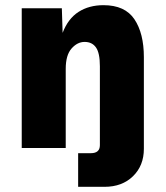

<svg xmlns="http://www.w3.org/2000/svg" viewBox="-20 -572 640 742"><path d="M64 0V-540H219L222 -445Q243 -500 283.5 -526Q324 -552 380 -552Q463 -552 499.5 -497.5Q536 -443 536 -351V3Q536 68 494 109Q452 150 384 150H282V20H331Q366 20 366 -11V-316Q366 -367 351 -388.5Q336 -410 307 -410Q279 -410 256.5 -384.5Q234 -359 234 -306V0Z"/></svg>

Font: Geist Mono Black
Style: Regular
Weight: 900
Monospace: yes
Designer: Basement.studio, Andrés Briganti, Mateo Zaragoza
Foundry: Basement.studio, Vercel, Andrés Briganti, Guido Ferreyra, Mateo Zaragoza
Version: Version 1.500; ttfautohint (v1.8.4.7-5d5b)